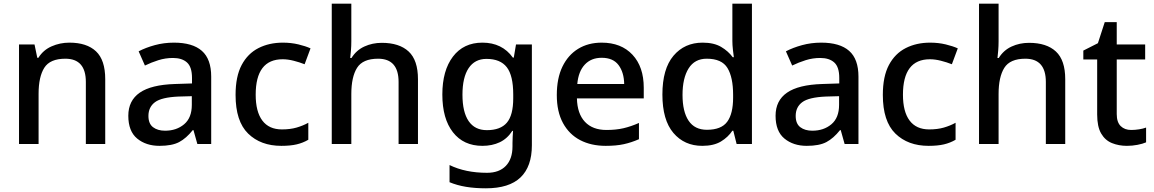

<svg xmlns="http://www.w3.org/2000/svg" viewBox="-20 -780 6253 1040"><path d="M356 -549Q450 -549 500 -502Q550 -455 550 -351V0H445V-336Q445 -462 334 -462Q251 -462 220 -413Q189 -364 189 -272V0H83V-539H167L182 -467H188Q214 -509 259.5 -529Q305 -549 356 -549Z M922 -549Q1023 -549 1073.5 -504.5Q1124 -460 1124 -365V0H1049L1028 -75H1024Q989 -31 950.5 -10.5Q912 10 844 10Q771 10 723 -29.5Q675 -69 675 -153Q675 -235 737 -278Q799 -321 928 -325L1020 -328V-358Q1020 -417 993 -441.5Q966 -466 917 -466Q876 -466 838 -454Q800 -442 765 -425L731 -502Q769 -522 818.5 -535.5Q868 -549 922 -549ZM947 -257Q855 -253 819.5 -226.5Q784 -200 784 -152Q784 -110 809 -91Q834 -72 874 -72Q936 -72 977.5 -107Q1019 -142 1019 -212V-259Z M1504 10Q1392 10 1324 -56.5Q1256 -123 1256 -266Q1256 -366 1289 -428Q1322 -490 1380 -519.5Q1438 -549 1512 -549Q1557 -549 1596.5 -539.5Q1636 -530 1662 -518L1630 -432Q1602 -443 1570.5 -451Q1539 -459 1511 -459Q1365 -459 1365 -267Q1365 -175 1401 -127Q1437 -79 1507 -79Q1552 -79 1586.5 -89Q1621 -99 1650 -115V-23Q1621 -6 1587 2Q1553 10 1504 10Z M1883 -557Q1883 -531 1881 -506.5Q1879 -482 1877 -466H1884Q1910 -508 1953.5 -528Q1997 -548 2048 -548Q2143 -548 2193.5 -501Q2244 -454 2244 -351V0H2139V-336Q2139 -462 2028 -462Q1945 -462 1914 -412.5Q1883 -363 1883 -271V0H1777V-760H1883Z M2593 -549Q2700 -549 2758 -468H2763L2775 -539H2861V7Q2861 122 2799.5 181Q2738 240 2612 240Q2553 240 2504.5 232Q2456 224 2415 207V114Q2501 156 2618 156Q2684 156 2720 118.5Q2756 81 2756 13V-5Q2756 -18 2757 -39Q2758 -60 2759 -71H2755Q2728 -29 2687 -9.5Q2646 10 2593 10Q2491 10 2433.5 -63.5Q2376 -137 2376 -268Q2376 -398 2433.5 -473.5Q2491 -549 2593 -549ZM2615 -461Q2552 -461 2518.5 -411Q2485 -361 2485 -267Q2485 -173 2518.5 -124Q2552 -75 2617 -75Q2691 -75 2725.5 -115.5Q2760 -156 2760 -248V-268Q2760 -371 2725 -416Q2690 -461 2615 -461Z M3239 -549Q3345 -549 3406 -483.5Q3467 -418 3467 -305V-247H3105Q3107 -164 3148.5 -120Q3190 -76 3265 -76Q3317 -76 3357.5 -85.5Q3398 -95 3441 -114V-26Q3400 -8 3359 1Q3318 10 3261 10Q3182 10 3122.5 -21Q3063 -52 3029.5 -113.5Q2996 -175 2996 -265Q2996 -356 3026.5 -419Q3057 -482 3111.5 -515.5Q3166 -549 3239 -549ZM3239 -467Q3182 -467 3147.5 -430Q3113 -393 3107 -325H3361Q3360 -388 3330.5 -427.5Q3301 -467 3239 -467Z M3784 10Q3687 10 3627.5 -60Q3568 -130 3568 -268Q3568 -407 3628 -478Q3688 -549 3786 -549Q3847 -549 3886 -526Q3925 -503 3949 -470H3955Q3953 -483 3950 -510Q3947 -537 3947 -558V-760H4053V0H3970L3952 -72H3947Q3924 -37 3885 -13.5Q3846 10 3784 10ZM3809 -77Q3887 -77 3919 -120.5Q3951 -164 3951 -251V-267Q3951 -361 3920.5 -411.5Q3890 -462 3808 -462Q3743 -462 3710 -409.5Q3677 -357 3677 -266Q3677 -175 3710 -126Q3743 -77 3809 -77Z M4428 -549Q4529 -549 4579.5 -504.5Q4630 -460 4630 -365V0H4555L4534 -75H4530Q4495 -31 4456.5 -10.5Q4418 10 4350 10Q4277 10 4229 -29.5Q4181 -69 4181 -153Q4181 -235 4243 -278Q4305 -321 4434 -325L4526 -328V-358Q4526 -417 4499 -441.5Q4472 -466 4423 -466Q4382 -466 4344 -454Q4306 -442 4271 -425L4237 -502Q4275 -522 4324.5 -535.5Q4374 -549 4428 -549ZM4453 -257Q4361 -253 4325.5 -226.5Q4290 -200 4290 -152Q4290 -110 4315 -91Q4340 -72 4380 -72Q4442 -72 4483.5 -107Q4525 -142 4525 -212V-259Z M5010 10Q4898 10 4830 -56.5Q4762 -123 4762 -266Q4762 -366 4795 -428Q4828 -490 4886 -519.5Q4944 -549 5018 -549Q5063 -549 5102.5 -539.5Q5142 -530 5168 -518L5136 -432Q5108 -443 5076.5 -451Q5045 -459 5017 -459Q4871 -459 4871 -267Q4871 -175 4907 -127Q4943 -79 5013 -79Q5058 -79 5092.5 -89Q5127 -99 5156 -115V-23Q5127 -6 5093 2Q5059 10 5010 10Z M5389 -557Q5389 -531 5387 -506.5Q5385 -482 5383 -466H5390Q5416 -508 5459.5 -528Q5503 -548 5554 -548Q5649 -548 5699.5 -501Q5750 -454 5750 -351V0H5645V-336Q5645 -462 5534 -462Q5451 -462 5420 -412.5Q5389 -363 5389 -271V0H5283V-760H5389Z M6107 -76Q6128 -76 6150 -79.5Q6172 -83 6188 -89V-9Q6170 -1 6141.5 4.5Q6113 10 6084 10Q6040 10 6003 -5Q5966 -20 5944.5 -57Q5923 -94 5923 -160V-458H5848V-506L5927 -546L5964 -660H6029V-539H6183V-458H6029V-162Q6029 -118 6050.5 -97Q6072 -76 6107 -76Z"/></svg>

Font: Noto Sans Ethiopic Medium
Style: Regular
Weight: 500
Designer: Monotype Design Team
Foundry: Monotype Imaging Inc.
Version: Version 2.102; ttfautohint (v1.8.4.7-5d5b)